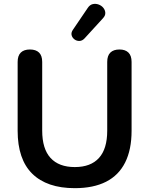

<svg xmlns="http://www.w3.org/2000/svg" viewBox="-20 -971 778 1001"><path d="M370 10Q297 10 241.5 -9Q186 -28 148 -65.5Q110 -103 91 -159Q72 -215 72 -289V-648Q72 -681 88.5 -697Q105 -713 136 -713Q167 -713 183.5 -697Q200 -681 200 -648V-290Q200 -195 243.5 -147.5Q287 -100 370 -100Q453 -100 496 -147.5Q539 -195 539 -290V-648Q539 -681 555.5 -697Q572 -713 603 -713Q633 -713 649.5 -697Q666 -681 666 -648V-289Q666 -191 632.5 -124Q599 -57 533 -23.5Q467 10 370 10ZM421 -771Q409 -758 394.5 -757.5Q380 -757 368.5 -765.5Q357 -774 353.5 -787Q350 -800 359 -814L437 -929Q448 -946 463.5 -949.5Q479 -953 494 -947.5Q509 -942 518.5 -930.5Q528 -919 529 -904.5Q530 -890 517 -876Z"/></svg>

Font: Nunito ExtraLight
Style: Regular
Weight: 200
Designer: Vernon Adams
Foundry: Vernon Adams
Version: Version 3.602